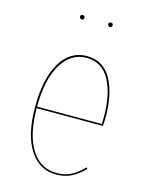

<svg xmlns="http://www.w3.org/2000/svg" viewBox="-109 -765 648 842"><g transform="rotate(15 215.5 -344.0)"><path d="M372 -250H71Q72 -128 114 -63Q156 2 227 2Q265 2 293 -12Q321 -26 350 -56L355 -50Q325 -20 295.5 -5.5Q266 9 228 9Q152 9 107.5 -59.5Q63 -128 63 -254Q63 -383 106.5 -455.5Q150 -528 226 -528Q300 -528 337 -462.5Q374 -397 374 -287Q374 -276 372 -250ZM366 -289Q366 -394 331 -457Q296 -520 226 -520Q156 -520 114 -451.5Q72 -383 71 -257H365Q366 -269 366 -289ZM171 -687Q171 -677 161 -677Q157 -677 154 -680Q151 -683 151 -687Q151 -697 161 -697Q171 -697 171 -687ZM299 -687Q299 -683 296 -680Q293 -677 289 -677Q285 -677 282 -680Q279 -683 279 -687Q279 -697 289 -697Q299 -697 299 -687Z"/></g></svg>

Font: Fira Sans Compressed Eight
Style: Regular
Weight: 100
Width: 1
Designer: bBox Type GmbH & Carrois Corporate GbR & Edenspiekermann AG
Foundry: bBox Type GmbH & Carrois Corporate GbR & Edenspiekermann AG
Version: Version 4.301